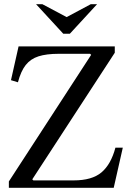

<svg xmlns="http://www.w3.org/2000/svg" viewBox="-20 -890 621 910"><path d="M22 0V-30L412 -630L407 -635H258Q200 -635 162.5 -623Q125 -611 102 -582Q79 -553 65 -500L32 -510L68 -670H524V-640L133 -40L138 -35H329Q416 -35 461 -73Q506 -111 527 -190H562L519 0ZM280 -730 151 -870H181L296 -809L410 -870H440L311 -730Z"/></svg>

Font: Brygada 1918
Style: Regular
Weight: 400
Designer: Mateusz Machalski | Borys Kosmynka | Przemek Hoffer
Foundry: NIEPODLEGLA 2018
Version: Version 3.006